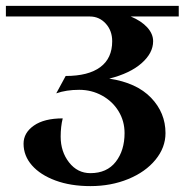

<svg xmlns="http://www.w3.org/2000/svg" viewBox="-32 -620 627 652"><path d="M575 -564H412Q448 -549 468 -527Q488 -505 488 -480Q488 -440 449 -405.5Q410 -371 339 -353Q432 -339 481 -288Q530 -237 530 -168Q530 -119 496 -77.5Q462 -36 403.5 -12Q345 12 275 12Q208 12 156.5 -7Q105 -26 76.5 -58.5Q48 -91 48 -132Q48 -169 83 -193.5Q118 -218 181 -218Q174 -190 174 -156Q174 -105 202.5 -68.5Q231 -32 275 -32Q331 -32 361 -70.5Q391 -109 391 -168Q391 -209 370.5 -242.5Q350 -276 314.5 -295.5Q279 -315 237 -315Q193 -315 159 -303L191 -362Q268 -362 308.5 -392Q349 -422 349 -480Q349 -516 327 -540Q305 -564 273 -564H-12V-600H575Z"/></svg>

Font: Arya
Style: Bold
Weight: 700
Designer: Eduardo Rodriguez Tunni, Modular Infotech
Foundry: Eduardo Rodriguez Tunni, Modular Infotech
Version: Version 1.002